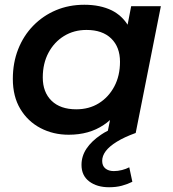

<svg xmlns="http://www.w3.org/2000/svg" viewBox="-20 -560 726 808"><path d="M269 7Q204 7 150.5 -21Q97 -49 65.5 -101.5Q34 -154 34 -228Q34 -296 56.5 -353Q79 -410 120 -452Q161 -494 215.5 -517Q270 -540 335 -540Q402 -540 451 -516Q492 -495 517 -456L532 -534H657L551 0H550Q503 17 471.5 36.5Q440 56 425 76Q410 96 410 117Q410 138 423.5 149Q437 160 459 160Q476 160 493.5 155.5Q511 151 524 144L537 205Q517 215 493 221.5Q469 228 439 228Q388 228 355.5 203.5Q323 179 323 134Q323 97 344 65.5Q365 34 405 7Q418 -2 434 -10L443 -55Q430 -43 416 -34Q355 7 269 7ZM301 -100Q355 -100 396 -125.5Q437 -151 461 -196Q485 -241 485 -300Q485 -362 448 -398Q411 -434 344 -434Q291 -434 249.5 -408.5Q208 -383 184 -338Q160 -293 160 -234Q160 -172 197 -136Q234 -100 301 -100Z"/></svg>

Font: Montserrat Thin SemiBold
Style: Italic
Weight: 600
Italic angle: -11.3°
Version: Version 9.000